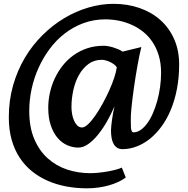

<svg xmlns="http://www.w3.org/2000/svg" viewBox="-20 -789 1001 1022"><path d="M26.9 -164.6Q26.9 -254.9 49.8 -335Q72.8 -415 112.8 -482.2Q152.8 -549.3 206.8 -602.5Q260.7 -655.8 322.5 -692.6Q384.3 -729.5 451.2 -749Q518.1 -768.6 584 -768.6Q659.2 -768.6 723.4 -746.1Q787.6 -723.6 834.2 -681.9Q880.9 -640.1 907.2 -580.3Q933.6 -520.5 933.6 -445.8Q933.6 -376.5 921.9 -315.9Q910.2 -255.4 889.4 -205.3Q868.7 -155.3 840.1 -116.2Q811.5 -77.1 778.1 -50.3Q744.6 -23.4 707.3 -9.3Q669.9 4.9 631.8 4.9Q615.2 4.9 603.5 -2.7Q591.8 -10.3 584.5 -23.4Q577.1 -36.6 574 -54.9Q570.8 -73.2 570.8 -95.2Q570.8 -104 572.3 -118.7Q573.7 -133.3 576.2 -151.1Q578.6 -168.9 582 -187.7Q585.4 -206.5 589.4 -223.1Q572.8 -184.1 550.8 -145Q528.8 -106 503.7 -74.5Q478.5 -43 451.2 -23.2Q423.8 -3.4 397 -3.4Q366.7 -3.4 337.9 -16.1Q309.1 -28.8 286.6 -54.9Q264.2 -81.1 250.5 -121.1Q236.8 -161.1 236.8 -215.3Q236.8 -254.4 245.4 -293.9Q253.9 -333.5 271 -370.4Q288.1 -407.2 313 -439Q337.9 -470.7 370.6 -494.4Q403.3 -518.1 443.6 -531.7Q483.9 -545.4 531.7 -545.4Q542 -545.4 554.9 -543.2Q567.9 -541 581.8 -536.9Q595.7 -532.7 608.9 -527.1Q622.1 -521.5 632.3 -514.2L732.4 -538.6Q727.5 -520 722.4 -495.1Q717.3 -470.2 712.2 -441.9Q707 -413.6 702.1 -383.1Q697.3 -352.5 692.9 -322.3Q688.5 -292 685.1 -263.2Q681.6 -234.4 679.2 -210Q677.2 -190.9 676.8 -177Q676.3 -163.1 676.3 -152.1Q676.3 -141.1 676.5 -132.6Q676.8 -124 676.8 -116.7Q676.8 -106.9 678.2 -100.6Q679.7 -94.2 681.6 -90.6Q683.6 -86.9 685.8 -85.7Q688 -84.5 689.9 -84.5Q710.4 -84.5 729.2 -97.7Q748 -110.8 764.6 -133.8Q781.2 -156.7 794.4 -187.5Q807.6 -218.3 817.4 -253.7Q827.1 -289.1 832.3 -326.9Q837.4 -364.7 837.4 -401.9Q837.4 -452.1 825.2 -492.9Q813 -533.7 791.7 -565.4Q770.5 -597.2 741.9 -619.9Q713.4 -642.6 680.4 -657.2Q647.5 -671.9 611.8 -679Q576.2 -686 541 -686Q479 -686 424.8 -666Q370.6 -646 325.4 -611.3Q280.3 -576.7 245.1 -529.5Q210 -482.4 185.5 -428.5Q161.1 -374.5 148.4 -315.9Q135.7 -257.3 135.7 -199.2Q135.7 -111.3 162.6 -48.6Q189.5 14.2 234.6 54.4Q279.8 94.7 338.1 113.8Q396.5 132.8 459.5 132.8Q480 132.8 504.4 130.4Q528.8 127.9 552.5 123.8Q576.2 119.6 596.4 114.3Q616.7 108.9 628.4 103L649.4 155.8Q632.3 168.9 609.6 179.4Q586.9 189.9 560.5 197.5Q534.2 205.1 504.2 209.2Q474.1 213.4 442.4 213.4Q386.2 213.4 333.7 203.6Q281.2 193.8 235.1 173.8Q189 153.8 150.6 123Q112.3 92.3 84.7 50.3Q57.1 8.3 42 -45.2Q26.9 -98.6 26.9 -164.6ZM360.4 -218.3Q360.4 -202.1 363.5 -183.3Q366.7 -164.6 373.5 -148.4Q380.4 -132.3 391.1 -121.3Q401.9 -110.4 417 -110.4Q430.2 -110.4 448.5 -127.4Q466.8 -144.5 486.3 -172.4Q505.9 -200.2 525.1 -235.1Q544.4 -270 560.5 -305.7Q576.7 -341.3 587.6 -374Q598.6 -406.7 601.6 -430.7Q597.7 -438 588.6 -445.1Q579.6 -452.1 568.4 -457.8Q557.1 -463.4 544.7 -467Q532.2 -470.7 522 -470.7Q481 -470.7 450.7 -448.2Q420.4 -425.8 400.1 -389.6Q379.9 -353.5 370.1 -308.3Q360.4 -263.2 360.4 -218.3Z"/></svg>

Font: Merriweather UltraBold
Style: Italic
Weight: 900
Italic angle: -7°
Designer: Eben Sorkin ( eben@eyebytes.com )
Foundry: Eben Sorkin ( eben@eyebytes.com )
Version: Version 1.52; ttfautohint (v1.4.1)